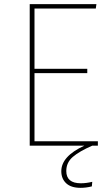

<svg xmlns="http://www.w3.org/2000/svg" viewBox="-20 -701 534 924"><path d="M146 -21H451V0H424Q362 27 330.5 54Q299 81 299 122Q299 181 369 181Q395 181 424 174L422 196Q394 203 368 203Q322 203 298.5 181Q275 159 275 123Q275 51 386 0H123V-681H444L441 -660H146V-370H400V-349H146Z"/></svg>

Font: FiraGO Thin
Style: Regular
Weight: 100
Designer: bBox Type
Foundry: bBox Type GmbH
Version: Version 1.001;PS 001.001;hotconv 1.0.88;makeotf.lib2.5.64775